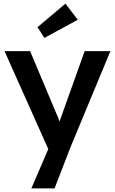

<svg xmlns="http://www.w3.org/2000/svg" viewBox="-20 -809 634 1059"><path d="M153 230 264 -28 265 55 5 -527H146L292 -180Q299 -167 306 -145.5Q313 -124 318 -104L293 -95Q300 -114 307.5 -136Q315 -158 323 -180L447 -527H589L370 0L281 230ZM225 -600 187 -659 341 -789 409 -700Z"/></svg>

Font: Readex Pro Medium
Style: Regular
Weight: 500
Designer: Bonnie Shaver-Troup, Thomas Jockin
Foundry: Lexend
Version: Version 1.204